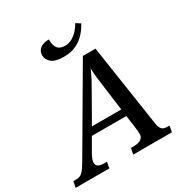

<svg xmlns="http://www.w3.org/2000/svg" viewBox="-260 -1081 1184 1239"><g transform="rotate(-30 332.0 -461.0)"><path d="M-54 0 -45 -45H-26Q-6 -45 7.5 -51.5Q21 -58 34 -74.5Q47 -91 66 -123L412 -714H506L598 -103Q603 -72 615.5 -58.5Q628 -45 658 -45H672L663 0H375L384 -45H407Q439 -45 458.5 -57.5Q478 -70 478 -93Q478 -102 477.5 -111Q477 -120 476 -127L461 -238H204L146 -137Q127 -102 127 -81Q127 -45 183 -45H205L197 0ZM339 -473 235 -291H454L431 -464Q425 -508 420.5 -545.5Q416 -583 415 -619Q400 -583 383 -551.5Q366 -520 339 -473ZM305 -770Q241 -770 213.5 -793.5Q186 -817 186 -848Q186 -879 209.5 -897.5Q233 -916 275 -916Q275 -871 291.5 -849.5Q308 -828 346 -828Q377 -828 402.5 -843.5Q428 -859 446.5 -881Q465 -903 475 -922L508 -901Q492 -870 465.5 -840Q439 -810 399.5 -790Q360 -770 305 -770Z"/></g></svg>

Font: Noto Serif Medium
Style: Italic
Weight: 500
Italic angle: -12°
Designer: Monotype Design Team
Foundry: Monotype Imaging Inc.
Version: Version 2.014; ttfautohint (v1.8.4.7-5d5b)